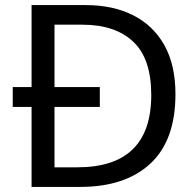

<svg xmlns="http://www.w3.org/2000/svg" viewBox="-20 -734 770 754"><path d="M317 -714Q424 -714 503 -674Q582 -634 625.5 -556.5Q669 -479 669 -364Q669 -183 570.5 -91.5Q472 0 295 0H104V-314H30V-392H104V-714ZM304 -637H194V-392H372V-314H194V-77H284Q574 -77 574 -361Q574 -504 503 -570.5Q432 -637 304 -637Z"/></svg>

Font: Noto Sans Limbu
Style: Regular
Weight: 400
Designer: Monotype Design Team
Foundry: Monotype Imaging Inc.
Version: Version 2.004; ttfautohint (v1.8.4.7-5d5b)